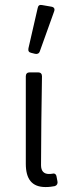

<svg xmlns="http://www.w3.org/2000/svg" viewBox="-20 -757 292 788"><path d="M134.8 -724.6 96.7 -558.6C94.7 -547.9 98.6 -542 108.4 -540L124 -536.1C132.8 -534.2 140.6 -537.1 143.6 -546.9L202.1 -710C206.1 -720.7 202.1 -727.5 191.4 -729.5L152.3 -736.3C142.6 -738.3 136.7 -734.4 134.8 -724.6ZM85.9 -85C85.9 -22.5 110.4 10.7 167 10.7C182.6 10.7 194.3 8.8 205.1 6.8C213.9 3.9 217.8 -3.9 215.8 -12.7L211.9 -33.2C210 -43 203.1 -46.9 193.4 -43.9C188.5 -43 184.6 -43 180.7 -43C160.2 -43 148.4 -54.7 148.4 -79.1C148.4 -192.4 150.4 -321.3 152.3 -444.3C152.3 -454.1 146.5 -460 136.7 -460H101.6C91.8 -460 85.9 -454.1 85.9 -444.3Z"/></svg>

Font: Ed Sans Neue Light
Style: Regular
Weight: 300
Designer: Stephen Hutchings
Version: Version 1.004;PS 001.004;hotconv 1.0.88;makeotf.lib2.5.64775